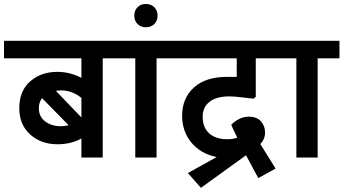

<svg xmlns="http://www.w3.org/2000/svg" viewBox="-50 -786 1714 958"><path d="M462.5 -495V0H356.2V-95Q305 -66.2 236.2 -66.2Q155 -66.2 100.6 -115Q46.2 -163.8 46.2 -246.2Q46.2 -332.5 100.6 -380Q155 -427.5 236.2 -427.5Q298.8 -427.5 356.2 -397.5V-495H-30V-582.5H573.8V-495ZM228.8 -332.5 356.2 -200V-297.5Q310 -335 253.8 -335Q246.2 -335 228.8 -332.5ZM253.8 -156.2Q270 -156.2 292.5 -161.2L160 -296.2Q143.8 -276.2 143.8 -246.2Q143.8 -203.8 175.6 -180Q207.5 -156.2 253.8 -156.2Z M731.2 -495V0H625V-495H513.8V-582.5H840V-495Z M620 -707.5Q620 -733.8 636.2 -750Q652.5 -766.2 677.5 -766.2Q703.8 -766.2 720 -750Q736.2 -733.8 736.2 -707.5Q736.2 -682.5 720 -666.2Q703.8 -650 677.5 -650Q652.5 -650 636.2 -666.2Q620 -682.5 620 -707.5Z M961.2 -203.8Q961.2 -150 993.8 -120.6Q1026.2 -91.2 1085 -91.2Q1111.2 -91.2 1133.8 -98.8L1103.8 -162.5Q1106.2 -166.2 1116.9 -175.6Q1127.5 -185 1147.5 -194.4Q1167.5 -203.8 1192.5 -203.8Q1231.2 -203.8 1251.9 -180.6Q1272.5 -157.5 1272.5 -125Q1272.5 -91.2 1248.8 -67.5L1325 55L1238.8 102.5L1177.5 -11.2L952.5 151.2L887.5 77.5L1031.2 -2.5Q953.8 -17.5 906.2 -73.1Q858.8 -128.8 858.8 -208.8Q858.8 -296.2 917.5 -349.4Q976.2 -402.5 1082.5 -402.5H1131.2V-495H780V-582.5H1377.5V-495H1226.2V-302.5L1215 -293.8L1181.2 -297.5Q1123.8 -305 1092.5 -305Q1030 -305 995.6 -278.1Q961.2 -251.2 961.2 -203.8Z M1535 -495V0H1428.8V-495H1317.5V-582.5H1643.8V-495Z"/></svg>

Font: Cambay
Style: Bold
Weight: 700
Designer: Pooja Saxena
Foundry: Pooja Saxena
Version: Version 1.096;PS 001.096;hotconv 1.0.70;makeotf.lib2.5.58329